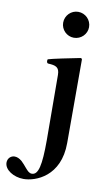

<svg xmlns="http://www.w3.org/2000/svg" viewBox="-214 -797 606 1073"><g transform="rotate(10 89.5 -260.5)"><path d="M140 -600C181 -600 214 -633 214 -673C214 -714 181 -747 140 -747C100 -747 67 -714 67 -673C67 -633 100 -600 140 -600ZM0 226C69 226 206 175 206 -14V-224V-487C206 -492 203 -495 197 -495C149 -486 34 -462 21 -457C16 -456 16 -453 16 -448C16 -443 16 -434 25 -433C66 -431 89 -425 89 -380C89 -308 91 -108 91 -9C91 133 78 189 41 189C26 189 17 179 3 163C-6 152 -19 137 -28 129C-43 116 -57 111 -70 111C-90 111 -109 127 -109 152C-109 193 -56 226 0 226Z"/></g></svg>

Font: Shippori Mincho OTF
Style: Bold
Weight: 800
Designer: FONTDASU
Foundry: FONTDASU / Google Inc. / but / Adobe
Version: Version 3.300;hotconv 1.0.109;makeotfexe 2.5.65596